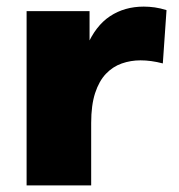

<svg xmlns="http://www.w3.org/2000/svg" viewBox="-20 -561 542 581"><path d="M60.5 0V-527.3H251V-403.3L242.7 -420.9Q269 -482.9 313 -512Q356.9 -541 415 -541Q431.2 -541 448.5 -538.6Q465.8 -536.1 483.9 -530.3L472.7 -369.1Q437 -378.4 405.3 -378.4Q375.5 -378.4 348.4 -368.9Q321.3 -359.4 300.5 -337.6Q279.8 -315.9 267.8 -279.3Q255.9 -242.7 255.9 -189V0Z"/></svg>

Font: Schibsted Grotesk Black
Style: Regular
Weight: 900
Designer: Bakken & Baeck AS, Henrik Kongsvoll
Foundry: Schibsted ASA
Version: Version 1.100;gftools[0.9.25]